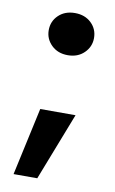

<svg xmlns="http://www.w3.org/2000/svg" viewBox="-76 -552 429 718"><g transform="rotate(10 138.5 -193.5)"><path d="M150 -350Q112 -350 88 -373.5Q64 -397 64 -430Q64 -464 88 -487Q112 -510 150 -510Q188 -510 212 -487Q236 -464 236 -430Q236 -397 212 -373.5Q188 -350 150 -350ZM28 123 84 -134H218L118 123Z"/></g></svg>

Font: DM Sans 24pt ExtraBold
Style: Regular
Weight: 800
Designer: Colophon Foundry, Jonny Pinhorn
Foundry: Colophon Foundry
Version: Version 4.004;gftools[0.9.30]